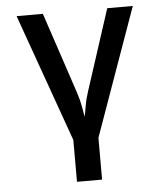

<svg xmlns="http://www.w3.org/2000/svg" viewBox="-52 -596 705 823"><g transform="rotate(-5 300.0 -185.0)"><path d="M246 180V0L50 -550H163L279 -202Q290 -169 295 -140.5Q300 -112 303 -95Q307 -112 311.5 -140.5Q316 -169 327 -202L440 -550H550L354 0V180Z"/></g></svg>

Font: JetBrains Mono NL SemiBold
Style: Regular
Weight: 600
Designer: Philipp Nurullin, Konstantin Bulenkov
Foundry: JetBrains
Version: Version 2.304; ttfautohint (v1.8.4.7-5d5b)